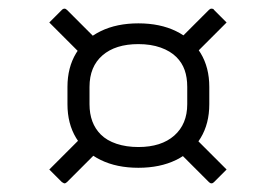

<svg xmlns="http://www.w3.org/2000/svg" viewBox="-20 -522 640 444"><path d="M214 -420Q207 -413 200 -406Q193 -399 185 -391Q183 -389 181 -388.5Q179 -388 177 -388.5Q175 -389 173 -391Q155 -409 133.5 -430.5Q112 -452 94 -470Q101 -477 108 -484Q115 -491 123 -499Q125 -501 126.5 -501.5Q128 -502 129 -502Q132 -502 135 -499Q154 -480 175 -459Q196 -438 214 -420ZM384 -420Q402 -438 423 -459Q444 -480 463 -499Q466 -502 469 -502Q471 -502 472.5 -501.5Q474 -501 475 -499Q483 -491 490 -484Q497 -477 504 -470Q486 -452 464.5 -430.5Q443 -409 425 -391Q423 -389 421 -388.5Q419 -388 417 -388.5Q415 -389 413 -391Q409 -395 405.5 -398.5Q402 -402 398 -406Q394 -410 390.5 -413.5Q387 -417 384 -420ZM384 -180Q391 -187 398.5 -194.5Q406 -202 413 -209Q416 -212 419 -212Q422 -212 425 -209Q443 -191 464.5 -169.5Q486 -148 504 -130Q497 -123 490 -116Q483 -109 475 -101Q474 -100 472.5 -99Q471 -98 469 -98Q466 -98 463 -101Q444 -120 423 -141Q402 -162 384 -180ZM214 -180Q196 -162 175 -141Q154 -120 135 -101Q132 -98 129 -98Q128 -98 126.5 -99Q125 -100 123 -101Q115 -109 108 -116Q101 -123 94 -130Q112 -148 133.5 -169.5Q155 -191 173 -209Q175 -211 177 -211.5Q179 -212 181 -211.5Q183 -211 185 -209Q189 -205 192.5 -201.5Q196 -198 200 -194Q204 -190 207.5 -186.5Q211 -183 214 -180ZM136 -321Q136 -366 156 -399Q176 -432 213 -450Q250 -468 300 -468Q350 -468 387 -450Q424 -432 444 -399Q464 -366 464 -321V-281Q464 -236 444 -203Q424 -170 387 -152Q350 -134 300 -134Q250 -134 213 -152Q176 -170 156 -203Q136 -236 136 -281ZM187 -281Q187 -259 193.5 -241.5Q200 -224 213 -211Q227 -197 249.5 -189.5Q272 -182 300 -182Q353 -182 383 -208.5Q413 -235 413 -281V-321Q413 -343 407 -360Q401 -377 388 -390Q374 -404 351.5 -412Q329 -420 300 -420Q247 -420 217 -394Q187 -368 187 -321Z"/></svg>

Font: Recursive Monospace Light
Style: Regular
Weight: 300
Version: Version 1.047